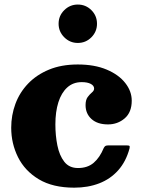

<svg xmlns="http://www.w3.org/2000/svg" viewBox="-20 -828 642 865"><path d="M330.5 -634.5Q366.5 -634.5 391.8 -660Q417 -685.5 417 -721Q417 -757 391.8 -782.2Q366.5 -807.5 330.5 -807.5Q295 -807.5 269.5 -782.2Q244 -757 244 -721Q244 -685.5 269.5 -660Q295 -634.5 330.5 -634.5ZM30.5 -252.5Q30.5 -181.5 61.2 -119.8Q92 -58 155 -20.2Q218 17.5 314.5 17.5Q376.5 17.5 427 -2Q477.5 -21.5 512.5 -60.8Q547.5 -100 563.5 -159Q565.5 -168 563.2 -170.5Q561 -173 549.5 -173H469.5Q459 -173 455 -170.5Q451 -168 447.5 -161.5Q429.5 -118 402 -94.5Q374.5 -71 331.5 -71Q291.5 -71 269.5 -99.5Q247.5 -128 238.5 -172.8Q229.5 -217.5 229.5 -267.5Q229.5 -324.5 243 -367.2Q256.5 -410 283 -434Q309.5 -458 348 -458Q374 -458 389 -450Q404 -442 404 -429Q404 -419.5 394.2 -411.5Q384.5 -403.5 375 -390.8Q365.5 -378 365.5 -354.5Q365.5 -316 392.2 -291.8Q419 -267.5 466.5 -267.5Q510 -267.5 541.8 -294.8Q573.5 -322 573.5 -374.5Q573.5 -417 544.2 -454.2Q515 -491.5 460.5 -514.5Q406 -537.5 330.5 -537.5Q256.5 -537.5 200.5 -514.2Q144.5 -491 106.5 -451.2Q68.5 -411.5 49.5 -360.2Q30.5 -309 30.5 -252.5Z"/></svg>

Font: Besley ExtraBold
Style: Regular
Weight: 800
Designer: Owen Earl
Foundry: indestructible type*
Version: Version 2.001